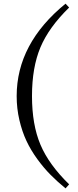

<svg xmlns="http://www.w3.org/2000/svg" viewBox="-20 -747 421 1040"><path d="M70.3 -226.6Q70.3 -511.2 335 -727.1L354.5 -706.1Q244.6 -599.1 199 -490.5Q153.3 -381.8 153.3 -226.6Q153.3 -71.8 199 36.4Q244.6 144.5 354.5 251.5L335 273.4Q291 237.3 254.4 200.4Q217.8 163.6 182.6 115.5Q147.5 67.4 123.5 16.6Q99.6 -34.2 85 -96.9Q70.3 -159.7 70.3 -226.6Z"/></svg>

Font: Theano Modern
Style: Regular
Weight: 400
Designer: Alexey Kryukov
Version: Version 2.00